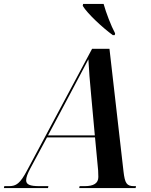

<svg xmlns="http://www.w3.org/2000/svg" viewBox="-78 -964 776 984"><path d="M500 -784H510L512 -793C491 -832 465 -900 453 -944H348L346 -934C371 -893 448 -822 500 -784ZM-58 0H168L170 -10H124C76 -10 56 -18 56 -40C56 -55 63 -74 78 -102L163 -260H409L425 -90C425 -79 426 -67 426 -57C426 -24 401 -10 356 -10H330L328 0H617L619 -10H609C571 -10 562 -25 555 -85L483 -714H394L61 -91C25 -23 5 -10 -32 -10H-56ZM282 -484C320 -557 353 -617 375 -660C377 -616 383 -537 389 -478L408 -270H168Z"/></svg>

Font: Noto Serif Display SemiCondensed SemiBold
Style: Italic
Weight: 600
Width: 4
Italic angle: -12°
Designer: Monotype Design Team
Foundry: Monotype Imaging Inc.
Version: Version 2.009